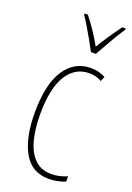

<svg xmlns="http://www.w3.org/2000/svg" viewBox="-148 -819 610 885"><g transform="rotate(20 156.5 -376.5)"><path d="M212 10Q127 10 87 -62Q47 -134 47 -256Q47 -394 93.5 -465.5Q140 -537 221 -537Q262 -537 293 -519L283 -496Q257 -512 222 -512Q153 -512 113 -448.5Q73 -385 73 -257Q73 -186 87.5 -131Q102 -76 133.5 -45.5Q165 -15 215 -15Q253 -15 292 -32V-6Q276 1 254 5.5Q232 10 212 10ZM195 -606Q182 -631 165.5 -660Q149 -689 133.5 -715Q118 -741 107 -756V-763H123Q143 -738 166 -704Q189 -670 207 -637Q227 -670 247 -699.5Q267 -729 292 -763H308V-756Q286 -724 262.5 -682.5Q239 -641 219 -606Z"/></g></svg>

Font: Noto Sans Lao ExtraCondensed Thin
Style: Regular
Weight: 100
Width: 2
Designer: Monotype Design Team
Foundry: Monotype Imaging Inc.
Version: Version 2.003; ttfautohint (v1.8.4.7-5d5b)